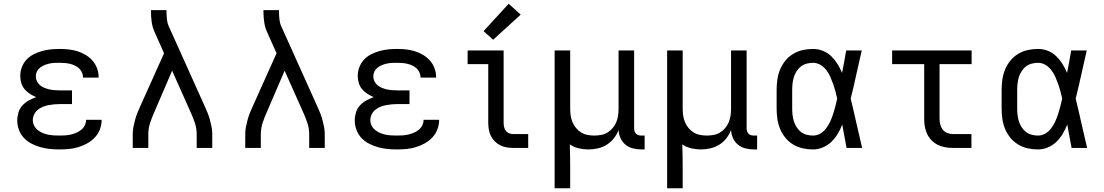

<svg xmlns="http://www.w3.org/2000/svg" viewBox="-20 -789 5890 1024"><path d="M297 8Q272 8 246.5 5.5Q221 3 196 -4Q171 -11 148 -23Q125 -35 107.5 -53.5Q90 -72 81 -96.5Q72 -121 72 -147Q72 -168 78.5 -189.5Q85 -211 100 -227Q115 -243 134 -253.5Q153 -264 173 -271Q156 -278 139.5 -288.5Q123 -299 111 -313.5Q99 -328 93.5 -346.5Q88 -365 88 -384Q88 -408 96.5 -430.5Q105 -453 121 -470.5Q137 -488 158.5 -499Q180 -510 203 -516.5Q226 -523 249.5 -525.5Q273 -528 297 -528Q321 -528 345 -525.5Q369 -523 392 -516Q415 -509 436 -496.5Q457 -484 473 -466Q489 -448 497.5 -425Q506 -402 506 -378Q506 -377 506 -376.5Q506 -376 506 -375H423Q423 -375 423 -375.5Q423 -376 423 -376Q423 -390 417 -403Q411 -416 401 -425Q391 -434 378 -440Q365 -446 351.5 -449Q338 -452 324.5 -453Q311 -454 297 -454Q284 -454 270.5 -453.5Q257 -453 243.5 -450Q230 -447 217.5 -442Q205 -437 194 -428.5Q183 -420 177 -408Q171 -396 171 -382Q171 -368 177 -355.5Q183 -343 194 -334Q205 -325 218 -320Q231 -315 244.5 -312Q258 -309 272 -308Q286 -307 300 -307H364V-234H300Q284 -234 268.5 -232.5Q253 -231 237.5 -228Q222 -225 207.5 -219Q193 -213 181 -203Q169 -193 162 -178.5Q155 -164 155 -148Q155 -148 155 -148Q155 -148 155 -148Q155 -133 162 -119Q169 -105 181 -95.5Q193 -86 207 -80Q221 -74 236 -71Q251 -68 266.5 -67Q282 -66 297 -66Q313 -66 328 -67Q343 -68 358 -71.5Q373 -75 387 -81Q401 -87 413 -96.5Q425 -106 432 -120Q439 -134 439 -150Q439 -150 439 -150Q439 -150 439 -150H522Q522 -149 522 -149Q522 -149 522 -148Q522 -123 512.5 -98.5Q503 -74 485.5 -55.5Q468 -37 445.5 -24.5Q423 -12 398.5 -4.5Q374 3 348.5 5.5Q323 8 297 8Z M688 0V-74Q688 -93 691.5 -111.5Q695 -130 700 -148.5Q705 -167 712 -185Q719 -203 727 -220L855 -505L804 -619Q793 -644 789 -672Q785 -700 785 -728V-735H868V-728Q868 -708 870 -687.5Q872 -667 880 -649L1073 -220Q1081 -203 1088 -185Q1095 -167 1100 -148.5Q1105 -130 1108.5 -111.5Q1112 -93 1112 -74V0H1029V-74Q1029 -104 1019.5 -133Q1010 -162 997 -190L898 -412L803 -191Q797 -177 791 -162.5Q785 -148 780.5 -133.5Q776 -119 773.5 -104Q771 -89 771 -74V0Z M1288 0V-74Q1288 -93 1291.5 -111.5Q1295 -130 1300 -148.5Q1305 -167 1312 -185Q1319 -203 1327 -220L1455 -505L1404 -619Q1393 -644 1389 -672Q1385 -700 1385 -728V-735H1468V-728Q1468 -708 1470 -687.5Q1472 -667 1480 -649L1673 -220Q1681 -203 1688 -185Q1695 -167 1700 -148.5Q1705 -130 1708.5 -111.5Q1712 -93 1712 -74V0H1629V-74Q1629 -104 1619.5 -133Q1610 -162 1597 -190L1498 -412L1403 -191Q1397 -177 1391 -162.5Q1385 -148 1380.5 -133.5Q1376 -119 1373.5 -104Q1371 -89 1371 -74V0Z M2097 8Q2072 8 2046.5 5.5Q2021 3 1996 -4Q1971 -11 1948 -23Q1925 -35 1907.5 -53.5Q1890 -72 1881 -96.5Q1872 -121 1872 -147Q1872 -168 1878.5 -189.5Q1885 -211 1900 -227Q1915 -243 1934 -253.5Q1953 -264 1973 -271Q1956 -278 1939.5 -288.5Q1923 -299 1911 -313.5Q1899 -328 1893.5 -346.5Q1888 -365 1888 -384Q1888 -408 1896.5 -430.5Q1905 -453 1921 -470.5Q1937 -488 1958.5 -499Q1980 -510 2003 -516.5Q2026 -523 2049.5 -525.5Q2073 -528 2097 -528Q2121 -528 2145 -525.5Q2169 -523 2192 -516Q2215 -509 2236 -496.5Q2257 -484 2273 -466Q2289 -448 2297.5 -425Q2306 -402 2306 -378Q2306 -377 2306 -376.5Q2306 -376 2306 -375H2223Q2223 -375 2223 -375.5Q2223 -376 2223 -376Q2223 -390 2217 -403Q2211 -416 2201 -425Q2191 -434 2178 -440Q2165 -446 2151.5 -449Q2138 -452 2124.5 -453Q2111 -454 2097 -454Q2084 -454 2070.5 -453.5Q2057 -453 2043.5 -450Q2030 -447 2017.5 -442Q2005 -437 1994 -428.5Q1983 -420 1977 -408Q1971 -396 1971 -382Q1971 -368 1977 -355.5Q1983 -343 1994 -334Q2005 -325 2018 -320Q2031 -315 2044.5 -312Q2058 -309 2072 -308Q2086 -307 2100 -307H2164V-234H2100Q2084 -234 2068.5 -232.5Q2053 -231 2037.5 -228Q2022 -225 2007.5 -219Q1993 -213 1981 -203Q1969 -193 1962 -178.5Q1955 -164 1955 -148Q1955 -148 1955 -148Q1955 -148 1955 -148Q1955 -133 1962 -119Q1969 -105 1981 -95.5Q1993 -86 2007 -80Q2021 -74 2036 -71Q2051 -68 2066.5 -67Q2082 -66 2097 -66Q2113 -66 2128 -67Q2143 -68 2158 -71.5Q2173 -75 2187 -81Q2201 -87 2213 -96.5Q2225 -106 2232 -120Q2239 -134 2239 -150Q2239 -150 2239 -150Q2239 -150 2239 -150H2322Q2322 -149 2322 -149Q2322 -149 2322 -148Q2322 -123 2312.5 -98.5Q2303 -74 2285.5 -55.5Q2268 -37 2245.5 -24.5Q2223 -12 2198.5 -4.5Q2174 3 2148.5 5.5Q2123 8 2097 8Z M2718 0Q2700 0 2682 -3Q2664 -6 2648 -14Q2632 -22 2619 -35Q2606 -48 2598 -64Q2590 -80 2587 -98Q2584 -116 2584 -134V-447H2474V-520H2666V-134Q2666 -123 2668.5 -111.5Q2671 -100 2678 -91Q2685 -82 2695.5 -78Q2706 -74 2718 -74H2797V0ZM2610 -577 2559 -623 2693 -769 2757 -711Z M2938 215V-520H3021V-210Q3021 -192 3023.5 -173.5Q3026 -155 3033 -138Q3040 -121 3052 -106.5Q3064 -92 3079.5 -82.5Q3095 -73 3113.5 -69.5Q3132 -66 3150 -66Q3168 -66 3186.5 -69.5Q3205 -73 3220.5 -82.5Q3236 -92 3248 -106.5Q3260 -121 3267 -138Q3274 -155 3276.5 -173.5Q3279 -192 3279 -210V-520H3362V-104Q3362 -97 3364.5 -89Q3367 -81 3372.5 -75.5Q3378 -70 3385.5 -68Q3393 -66 3401 -66H3418V8H3401Q3378 8 3356 2.5Q3334 -3 3316.5 -17Q3299 -31 3289.5 -52Q3280 -73 3279 -96Q3270 -72 3254 -51.5Q3238 -31 3216.5 -17.5Q3195 -4 3169.5 2Q3144 8 3118 8Q3092 8 3066.5 2Q3041 -4 3019 -19Q3020 13 3020.5 44.5Q3021 76 3021 107V215Z M3538 215V-520H3621V-210Q3621 -192 3623.5 -173.5Q3626 -155 3633 -138Q3640 -121 3652 -106.5Q3664 -92 3679.5 -82.5Q3695 -73 3713.5 -69.5Q3732 -66 3750 -66Q3768 -66 3786.5 -69.5Q3805 -73 3820.5 -82.5Q3836 -92 3848 -106.5Q3860 -121 3867 -138Q3874 -155 3876.5 -173.5Q3879 -192 3879 -210V-520H3962V-104Q3962 -97 3964.5 -89Q3967 -81 3972.5 -75.5Q3978 -70 3985.5 -68Q3993 -66 4001 -66H4018V8H4001Q3978 8 3956 2.5Q3934 -3 3916.5 -17Q3899 -31 3889.5 -52Q3880 -73 3879 -96Q3870 -72 3854 -51.5Q3838 -31 3816.5 -17.5Q3795 -4 3769.5 2Q3744 8 3718 8Q3692 8 3666.5 2Q3641 -4 3619 -19Q3620 13 3620.5 44.5Q3621 76 3621 107V215Z M4316 8Q4288 8 4261 2Q4234 -4 4210 -18.5Q4186 -33 4168.5 -54.5Q4151 -76 4140.5 -101.5Q4130 -127 4126 -154.5Q4122 -182 4122 -210V-310Q4122 -338 4126 -365.5Q4130 -393 4140.5 -418.5Q4151 -444 4168.5 -465.5Q4186 -487 4210 -501.5Q4234 -516 4261 -522Q4288 -528 4316 -528Q4343 -528 4368.5 -518Q4394 -508 4413 -489.5Q4432 -471 4446.5 -448Q4461 -425 4471 -400Q4477 -430 4482.5 -460Q4488 -490 4493 -520H4576Q4561 -456 4547 -391.5Q4533 -327 4517 -263Q4533 -198 4547.5 -132Q4562 -66 4578 0H4495Q4489 -31 4483.5 -62Q4478 -93 4472 -125Q4462 -99 4448 -75.5Q4434 -52 4414.5 -33Q4395 -14 4369 -3Q4343 8 4316 8ZM4316 -66Q4337 -66 4355.5 -77Q4374 -88 4386.5 -105Q4399 -122 4408 -141.5Q4417 -161 4423.5 -181.5Q4430 -202 4435.5 -222.5Q4441 -243 4445 -263Q4441 -283 4435.5 -303Q4430 -323 4423 -342.5Q4416 -362 4407.5 -381Q4399 -400 4386 -416.5Q4373 -433 4355 -443.5Q4337 -454 4316 -454Q4299 -454 4282 -449.5Q4265 -445 4251.5 -434.5Q4238 -424 4228.5 -409Q4219 -394 4214 -378Q4209 -362 4207 -344.5Q4205 -327 4205 -310V-210Q4205 -193 4207 -175.5Q4209 -158 4214 -142Q4219 -126 4228.5 -111Q4238 -96 4251.5 -85.5Q4265 -75 4282 -70.5Q4299 -66 4316 -66Z M5063 0Q5043 0 5022 -3.5Q5001 -7 4982.5 -16Q4964 -25 4949 -40Q4934 -55 4925 -74Q4916 -93 4912.5 -113.5Q4909 -134 4909 -155V-447H4738V-520H5162V-447H4991V-155Q4991 -139 4995 -124Q4999 -109 5008.5 -97Q5018 -85 5033 -79.5Q5048 -74 5063 -74H5161V0Z M5516 8Q5488 8 5461 2Q5434 -4 5410 -18.5Q5386 -33 5368.5 -54.5Q5351 -76 5340.5 -101.5Q5330 -127 5326 -154.5Q5322 -182 5322 -210V-310Q5322 -338 5326 -365.5Q5330 -393 5340.5 -418.5Q5351 -444 5368.5 -465.5Q5386 -487 5410 -501.5Q5434 -516 5461 -522Q5488 -528 5516 -528Q5543 -528 5568.5 -518Q5594 -508 5613 -489.5Q5632 -471 5646.5 -448Q5661 -425 5671 -400Q5677 -430 5682.5 -460Q5688 -490 5693 -520H5776Q5761 -456 5747 -391.5Q5733 -327 5717 -263Q5733 -198 5747.5 -132Q5762 -66 5778 0H5695Q5689 -31 5683.5 -62Q5678 -93 5672 -125Q5662 -99 5648 -75.5Q5634 -52 5614.5 -33Q5595 -14 5569 -3Q5543 8 5516 8ZM5516 -66Q5537 -66 5555.5 -77Q5574 -88 5586.5 -105Q5599 -122 5608 -141.5Q5617 -161 5623.5 -181.5Q5630 -202 5635.5 -222.5Q5641 -243 5645 -263Q5641 -283 5635.5 -303Q5630 -323 5623 -342.5Q5616 -362 5607.5 -381Q5599 -400 5586 -416.5Q5573 -433 5555 -443.5Q5537 -454 5516 -454Q5499 -454 5482 -449.5Q5465 -445 5451.5 -434.5Q5438 -424 5428.5 -409Q5419 -394 5414 -378Q5409 -362 5407 -344.5Q5405 -327 5405 -310V-210Q5405 -193 5407 -175.5Q5409 -158 5414 -142Q5419 -126 5428.5 -111Q5438 -96 5451.5 -85.5Q5465 -75 5482 -70.5Q5499 -66 5516 -66Z"/></svg>

Font: Zed Sans Extended
Style: Regular
Weight: 400
Width: 7
Designer: Belleve Invis
Foundry: Belleve Invis
Version: Version 1.0.0; ttfautohint (v1.8.4)